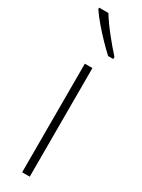

<svg xmlns="http://www.w3.org/2000/svg" viewBox="-206 -787 599 810"><g transform="rotate(30 94.0 -382.0)"><path d="M113 0H76V-529H113ZM55 -764Q78 -727 109.5 -687.5Q141 -648 170 -616V-606H145Q124 -625 98.5 -651.5Q73 -678 49.5 -705.5Q26 -733 10 -757V-764Z"/></g></svg>

Font: Noto Sans Thai Cond ExtLt
Style: Regular
Weight: 200
Width: 3
Designer: Monotype Design Team
Foundry: Monotype Imaging Inc.
Version: Version 2.002; ttfautohint (v1.8.4.7-5d5b)